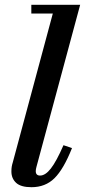

<svg xmlns="http://www.w3.org/2000/svg" viewBox="-20 -770 354 800"><path d="M280 -153Q245 -65 207 -27.5Q169 10 111 10Q67 10 47.2 -8.2Q27.5 -26.5 27.5 -55.5Q27.5 -67.5 29 -76.2Q30.5 -85 33 -92.5L200 -713.5H110.5V-750H314L132 -75Q129 -64.5 129 -57Q129 -38.5 147 -38.5Q169 -38.5 192 -68Q215 -97.5 244.5 -165Z"/></svg>

Font: Bodoni* 06pt Medium
Style: Italic
Weight: 500
Italic angle: -13°
Version: Version 2.3